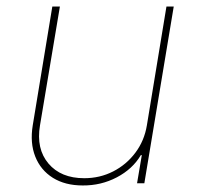

<svg xmlns="http://www.w3.org/2000/svg" viewBox="-20 -566 607 593"><path d="M433.6 -178.7 494.1 -545.9H516.6L425.8 0H403.3L418 -86.9H415Q389.6 -43.9 340.8 -18.3Q292 7.3 235.4 6.8Q181.2 6.8 143.3 -16.8Q105.5 -40.5 88.9 -82.5Q72.3 -124.5 81.1 -178.7L141.6 -545.9H165L103.5 -178.7Q91.3 -106.4 129.6 -61Q168 -15.6 240.2 -15.6Q288.6 -15.6 329.6 -36.6Q370.6 -57.6 398.2 -94.5Q425.8 -131.3 433.6 -178.7Z"/></svg>

Font: Inter Tight Thin
Style: Italic
Weight: 250
Italic angle: -9.39999°
Designer: Rasmus Andersson
Foundry: rsms
Version: Version 3.004